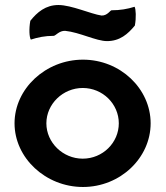

<svg xmlns="http://www.w3.org/2000/svg" viewBox="-20 -733 662 766"><path d="M425 -692C420 -692 408 -670 385 -671C343 -677 265 -713 213 -713C162 -713 128 -684 101 -650C95 -618 97 -584 103 -575C131 -584 159 -590 194 -590C202 -590 216 -611 240 -610C298 -604 364 -569 407 -569C458 -569 490 -597 518 -631C524 -663 522 -697 517 -706C488 -697 460 -692 425 -692ZM165 -241C165 -318 231 -382 310 -382C390 -382 454 -318 454 -241C454 -164 390 -100 310 -100C231 -100 165 -164 165 -241ZM38 -241C38 -103 162 13 311 13C460 13 581 -103 581 -241C581 -379 460 -495 311 -495C162 -495 38 -379 38 -241Z"/></svg>

Font: Bluebird
Style: Regular
Weight: 400
Designer: Jasper
Foundry: Cannot Into Space Fonts
Version: Version 0.98